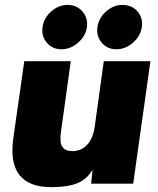

<svg xmlns="http://www.w3.org/2000/svg" viewBox="-20 -750 646 784"><path d="M189.9 14.2Q6.8 14.2 34.2 -184.1L79.1 -500H269L229 -211.9Q222.7 -168.5 234.4 -150.6Q246.1 -132.8 275.9 -132.8Q311 -132.8 335.7 -158.7Q360.4 -184.6 367.2 -235.8L403.8 -500H594.2L523.9 0H352.1L357.9 -57.1Q335.9 -18.6 296.6 -2.2Q257.3 14.2 189.9 14.2ZM153.8 -639.2Q158.7 -676.3 189 -703.1Q219.2 -730 255.9 -730Q293.5 -730 316.7 -703.1Q339.8 -676.3 335 -639.2Q329.6 -602.5 298.8 -575.7Q268.1 -548.8 231 -548.8Q193.8 -548.8 171.1 -575.7Q148.4 -602.5 153.8 -639.2ZM377.9 -639.2Q382.8 -676.3 413.1 -703.1Q443.4 -730 480 -730Q518.1 -730 541.3 -703.4Q564.5 -676.8 559.1 -639.2Q553.7 -602.5 522.9 -575.7Q492.2 -548.8 455.1 -548.8Q418 -548.8 395.3 -575.7Q372.6 -602.5 377.9 -639.2Z"/></svg>

Font: Human Sans Black
Style: Italic
Weight: 800
Italic angle: -8°
Designer: Tim Radville
Foundry: Continuum
Version: Version 1.000;FEAKit 1.0